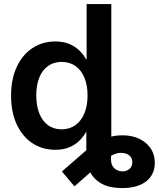

<svg xmlns="http://www.w3.org/2000/svg" viewBox="-20 -748 804 972"><path d="M598.1 204.1Q534.2 204.1 494.1 181.6Q454.1 159.2 435.5 120.6Q417 82 417 34.2V-109.9H542V59.1Q542 88.9 559.3 104.2Q576.7 119.6 600.1 119.6Q622.1 119.6 636 106.7Q649.9 93.8 649.9 73.2Q649.9 54.7 637.7 41.7Q625.5 28.8 602.5 26.4Q586.4 24.4 570.8 28.6Q555.2 32.7 538.1 43Q521 53.2 499 70.3L356.9 195.3L293.5 120.1L424.3 6.3Q460 -24.9 505.1 -43.9Q550.3 -63 597.7 -63Q672.4 -63 718 -24.2Q763.7 14.6 763.7 76.7Q763.7 135.7 720.2 169.9Q676.8 204.1 598.1 204.1ZM260.3 10.3Q194.3 10.3 143.8 -23.2Q93.3 -56.6 64.7 -118.2Q36.1 -179.7 36.1 -264.2Q36.1 -348.6 65.2 -410.2Q94.2 -471.7 144.8 -504.9Q195.3 -538.1 259.8 -538.1Q300.3 -538.1 330.1 -525.6Q359.9 -513.2 381.1 -492.9Q402.3 -472.7 415.5 -448.2H418.5V-727.5H543.5V0H420.4V-82H416.5Q403.3 -56.6 381.8 -35.6Q360.4 -14.6 330.3 -2.2Q300.3 10.3 260.3 10.3ZM292 -93.3Q332.5 -93.3 362.1 -114.7Q391.6 -136.2 407.5 -174.8Q423.3 -213.4 423.3 -264.6Q423.3 -316.4 407.5 -354.5Q391.6 -392.6 362.3 -413.6Q333 -434.6 292 -434.6Q252 -434.6 222.9 -413.8Q193.8 -393.1 178.7 -355Q163.6 -316.9 163.6 -264.6Q163.6 -212.4 179 -173.8Q194.3 -135.3 223.1 -114.3Q252 -93.3 292 -93.3Z"/></svg>

Font: Inter 24pt SemiBold
Style: Regular
Weight: 600
Designer: Rasmus Andersson
Foundry: rsms
Version: Version 4.001;git-66647c0bb